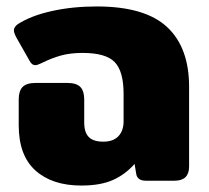

<svg xmlns="http://www.w3.org/2000/svg" viewBox="-20 -560 649 595"><path d="M38 -172V-252Q38 -278 50 -290.5Q62 -303 91 -303H188Q217 -303 229 -290.5Q241 -278 241 -252V-180Q241 -150 255 -135.5Q269 -121 300 -121Q331 -121 347 -138Q363 -155 363 -184V-269Q363 -339 335.5 -367.5Q308 -396 236 -396Q198 -396 169 -388Q140 -380 110 -365Q96 -358 89 -358Q79 -358 72 -371L30 -445Q23 -459 23 -466Q23 -476 35 -485Q75 -511 139.5 -525.5Q204 -540 280 -540Q429 -540 497.5 -476.5Q566 -413 566 -291V-44Q566 0 521 0H432Q405 0 402 -22L397 -52Q368 -19 329.5 -2Q291 15 232 15Q142 15 90 -31.5Q38 -78 38 -172Z"/></svg>

Font: Mitr SemiBold
Style: Regular
Weight: 600
Designer: Thanarat Vachiruckul
Foundry: Cadson Demak
Version: Version 1.003